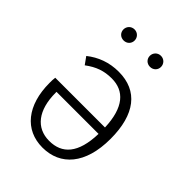

<svg xmlns="http://www.w3.org/2000/svg" viewBox="-215 -851 972 972"><g transform="rotate(45 270.5 -365.5)"><path d="M171 -663C194 -663 211 -680 211 -702C211 -724 194 -742 171 -742C148 -742 131 -724 131 -702C131 -680 148 -663 171 -663ZM360 -663C383 -663 400 -680 400 -702C400 -724 383 -742 360 -742C337 -742 320 -724 320 -702C320 -680 337 -663 360 -663ZM266 -534C198 -534 141 -512 93 -474L121 -435C168 -470 210 -485 265 -485C354 -485 411 -424 416 -285H60C58 -273 58 -258 58 -246C58 -87 137 11 264 11C392 11 477 -84 477 -264C477 -439 403 -534 266 -534ZM264 -37C171 -37 115 -108 115 -233V-239H416C412 -96 356 -37 264 -37Z"/></g></svg>

Font: FiraGO Light
Style: Regular
Weight: 300
Designer: bBox Type
Foundry: bBox Type GmbH
Version: Version 1.001;PS 001.001;hotconv 1.0.88;makeotf.lib2.5.64775